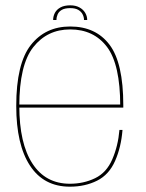

<svg xmlns="http://www.w3.org/2000/svg" viewBox="-20 -697 548 721"><path d="M242.5 4V-7Q151 -7 101.8 -82.8Q52.5 -158.5 52.5 -299Q52.5 -453.5 105 -520Q157.5 -586.5 243.5 -586.5Q332 -586.5 381.8 -520.8Q431.5 -455 431.5 -299L436 -304.5H47.5V-293H443Q443 -298 443 -301.5Q443 -461 391.2 -529.2Q339.5 -597.5 243.5 -597.5Q150.5 -597.5 95.8 -528Q41 -458.5 41 -299Q41 -153.5 92.8 -74.8Q144.5 4 242.5 4ZM242.5 -7V4Q299.5 4 344.5 -18.5Q389.5 -41 412.2 -92.8Q435 -144.5 440 -209H428.5Q423.5 -149.5 401.8 -99Q380 -48.5 337 -27.8Q294 -7 242.5 -7ZM244 -677Q221.5 -677 207.2 -669.2Q193 -661.5 186.2 -648.8Q179.5 -636 179.5 -622H192Q192 -633 196.5 -643.2Q201 -653.5 212.2 -660Q223.5 -666.5 244 -666.5Q262.5 -666.5 273.8 -660Q285 -653.5 290.2 -643.2Q295.5 -633 295.5 -622H307.5Q307.5 -636 300 -648.8Q292.5 -661.5 278.2 -669.2Q264 -677 244 -677Z"/></svg>

Font: Anybody UltraCondensed Thin Thin
Style: Regular
Weight: 250
Version: Version 1.111